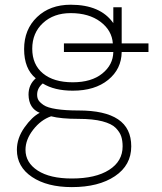

<svg xmlns="http://www.w3.org/2000/svg" viewBox="-20 -555 678 805"><path d="M248 -336.9V-373H453.1Q449.2 -427.7 400.9 -463.9Q352.5 -500 276.4 -500Q205.1 -500 160.2 -458.5Q115.2 -417 115.2 -350.6Q115.2 -284.2 160.2 -247.1Q205.1 -210 285.2 -210Q363.3 -210 408.7 -246.6Q454.1 -283.2 455.1 -336.9ZM494.1 58.6Q494.1 35.2 488.3 17.1Q482.4 -1 465.3 -18.6Q448.2 -36.1 409.2 -46.4Q370.1 -56.6 309.6 -56.6Q235.4 -56.6 194.3 -67.4Q151.4 -52.7 119.1 -11.2Q86.9 30.3 86.9 73.2Q86.9 127 138.2 160.2Q189.5 193.4 281.2 193.4Q380.9 193.4 437.5 157.2Q494.1 121.1 494.1 58.6ZM455.1 -458V-524.4H490.2V-373H602.5V-336.9H490.2Q489.3 -265.6 433.6 -220.2Q377.9 -174.8 285.2 -174.8Q208 -174.8 159.2 -205.1Q135.7 -185.5 135.7 -158.2Q135.7 -144.5 141.1 -135.3Q146.5 -126 162.6 -114.7Q178.7 -103.5 216.3 -97.7Q253.9 -91.8 309.6 -91.8Q419.9 -91.8 475.1 -54.7Q530.3 -17.6 530.3 58.6Q530.3 137.7 461.9 183.6Q393.6 229.5 281.2 229.5Q177.7 229.5 114.3 187Q50.8 144.5 50.8 73.2Q50.8 24.4 82.5 -20.5Q114.3 -65.4 146.5 -82Q100.6 -100.6 99.6 -158.2Q99.6 -200.2 129.9 -226.6Q81.1 -266.6 81.1 -349.1Q81.1 -431.6 135.3 -483.4Q189.5 -535.2 276.4 -535.2Q401.4 -535.2 455.1 -458Z"/></svg>

Font: Gen Shin Gothic ExtraLight
Style: Regular
Weight: 100
Designer: [Source Han Sans]
Ryoko NISHIZUKA  (kana & ideographs); Paul D. Hunt (Latin, Greek & Cyrillic); Wenlong ZHANG  (bopomofo
Version: Version 1.002.20150607